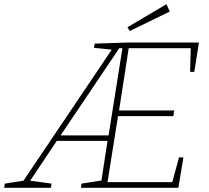

<svg xmlns="http://www.w3.org/2000/svg" viewBox="-55 -896 995 916"><path d="M-35 0 -32 -20 57 -34 478 -659 393 -668 397 -688 552 -693H894L872 -553H852L855 -666H559L513 -369H776L772 -342H508L458 -27H767L799 -145H820L796 0H331L334 -20L429 -35L458 -224H216L89 -34L191 -20L188 0ZM234 -250H463L529 -666H514ZM564 -748 553 -766 739 -876 755 -841Z"/></svg>

Font: Bitter ExtraLight
Style: Italic
Weight: 200
Italic angle: -9°
Designer: Sol Matas, and Bitter project Authors
Foundry: Sol Matas
Version: Version 2.001